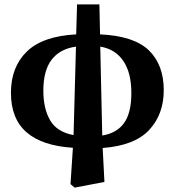

<svg xmlns="http://www.w3.org/2000/svg" viewBox="-20 -656 798 877"><path d="M178 -242Q178 -160 209 -106.5Q240 -53 316 -39L327 -443Q254 -433 216 -383.5Q178 -334 178 -242ZM580 -231Q580 -324 543 -378Q506 -432 438 -443L447 -37Q514 -48 547 -94.5Q580 -141 580 -231ZM302 185 313 19Q172 10 101 -52Q30 -114 30 -232Q30 -350 102.5 -420.5Q175 -491 328 -499L332 -636H434L437 -499Q592 -492 660 -426Q728 -360 728 -244Q728 -134 661.5 -62.5Q595 9 449 20L457 175L321 201Z"/></svg>

Font: Source Serif Pro
Style: Bold
Weight: 700
Designer: Frank Grießhammer
Foundry: Adobe Systems Incorporated
Version: Version 3.001;hotconv 1.0.111;makeotfexe 2.5.65597